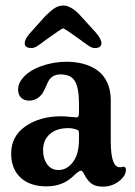

<svg xmlns="http://www.w3.org/2000/svg" viewBox="-20 -678 497 705"><path d="M161.1 -540.5Q154.8 -536.1 146.7 -530.3Q138.7 -524.4 134.5 -521.2Q130.4 -518.1 124.8 -514.2Q119.1 -510.3 116 -508.3Q112.8 -506.3 108.9 -504.6Q105 -502.9 102.1 -502.2Q99.1 -501.5 96.2 -501.5Q70.8 -501.5 70.8 -519.5Q70.8 -533.2 86.9 -552.7L147 -619.6Q167 -639.6 181.6 -648.7Q196.3 -657.7 211.9 -657.7Q238.3 -657.7 268.6 -627.9L329.6 -561Q352.5 -535.2 352.5 -519.5Q352.5 -501.5 327.6 -501.5Q324.7 -501.5 321.8 -502.2Q318.8 -502.9 314.9 -504.6Q311 -506.3 307.9 -508.3Q304.7 -510.3 299.1 -514.2Q293.5 -518.1 289.3 -521.2Q285.2 -524.4 277.1 -530.3Q269 -536.1 262.7 -540.5Q223.6 -568.8 211.9 -574.2Q200.7 -569.3 161.1 -540.5ZM46.4 -349.1Q46.4 -370.6 61.5 -388.7Q83 -417 128.7 -434.1Q174.3 -451.2 223.6 -451.2Q258.3 -451.2 287.1 -443.4Q315.9 -435.5 338.6 -418.9Q361.3 -402.3 374 -374.5Q386.7 -346.7 386.7 -309.1V-159.2Q386.7 -65.4 418.5 -64Q422.4 -63.5 427.2 -64.7Q432.1 -65.9 433.6 -65.9Q442.4 -64.9 442.4 -55.2Q442.4 -32.2 416.7 -12.5Q391.1 7.3 357.4 7.3Q332.5 7.3 317.6 -2.7Q302.7 -12.7 290.5 -35.2Q283.2 -51.3 277.3 -51.3Q269.5 -51.3 250 -32.2Q210.9 6.3 150.9 6.3Q89.8 6.3 55.4 -25.9Q21 -58.1 21 -114.3Q21 -177.7 73.7 -214.4Q126.5 -251 205.1 -251Q216.3 -251 236.3 -249Q256.3 -247.1 259.8 -247.1Q266.1 -247.1 268.1 -251Q270 -254.9 270 -268.1V-297.9Q270 -353.5 255.6 -379.2Q241.2 -404.8 202.1 -404.8Q173.8 -404.8 159.7 -383.3Q156.2 -377.9 148.7 -360.6Q141.1 -343.3 136.2 -335.4Q116.7 -308.6 86.9 -308.6Q68.8 -308.6 57.6 -319.3Q46.4 -330.1 46.4 -349.1ZM270 -166V-186Q270 -194.8 268.3 -197.8Q266.6 -200.7 258.3 -203.1Q245.1 -207.5 231 -207.5Q187.5 -207.5 162.8 -185.5Q138.2 -163.6 138.2 -127.4Q138.2 -95.2 153.3 -74.5Q168.5 -53.7 194.8 -53.7Q225.6 -53.7 247.8 -82.8Q270 -111.8 270 -166Z"/></svg>

Font: Cooper* SemiBold
Style: Regular
Weight: 600
Designer: Owen Earl
Foundry: indestructible type*
Version: Version 0.001